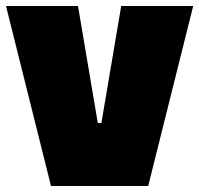

<svg xmlns="http://www.w3.org/2000/svg" viewBox="-20 -620 664 640"><path d="M474 0 624 -600H384L318 -210H306L240 -600H0L150 0Z"/></svg>

Font: Black Han Sans
Style: Regular
Weight: 400
Width: 7
Designer: ZESSTYPE
Foundry: ZESSTYPE
Version: Version 1.00